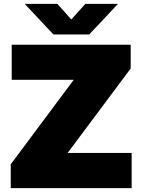

<svg xmlns="http://www.w3.org/2000/svg" viewBox="-20 -971 735 991"><path d="M35.5 0V-123L360.5 -559H40.5V-740H654.5V-617.5L329 -181.5H659.5V0ZM256 -793 107.5 -951H276L348 -870.5L420.5 -951H589L440.5 -793Z"/></svg>

Font: Encode Sans SemiExpanded SemiExpanded Black
Style: Regular
Weight: 900
Width: 6
Designer: Multiple Designers
Foundry: Impallari Type
Version: Version 3.000; ttfautohint (v1.8.3) -l 8 -r 50 -G 200 -x 14 